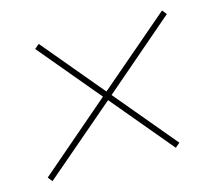

<svg xmlns="http://www.w3.org/2000/svg" viewBox="-69 -625 637 571"><g transform="rotate(-15 250.0 -340.0)"><path d="M27 -137 16 -151 237 -341 79 -530 93 -542 251 -353 473 -543 484 -529 263 -339 421 -150 407 -138 249 -327Z"/></g></svg>

Font: Iosevka Term Curly Thin
Style: Italic
Weight: 100
Italic angle: -9°
Designer: Belleve Invis
Foundry: Belleve Invis
Version: Version 32.3.0